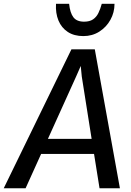

<svg xmlns="http://www.w3.org/2000/svg" viewBox="-61 -1012 705 1032"><path d="M-41 0 323 -747H448.5L583.5 0H474L444.5 -184.5H160L76.5 0ZM196.5 -265.5H431.5L378.5 -601L373 -657.5L348.5 -601.5ZM387 -818Q337.5 -818 303.5 -840.2Q269.5 -862.5 253.2 -901.8Q237 -941 240 -991.5H310.5Q315.5 -943 333.5 -919.2Q351.5 -895.5 391 -895.5Q421 -895.5 439.2 -908Q457.5 -920.5 468 -942.2Q478.5 -964 486 -991.5H554.5Q554.5 -945 532.5 -905.5Q510.5 -866 472.8 -842Q435 -818 387 -818Z"/></svg>

Font: Koeln Type Sans
Style: Italic
Weight: 400
Italic angle: -7.5°
Designer: Eben Sorkin
Foundry: Eben Sorkin
Version: Version 2.001